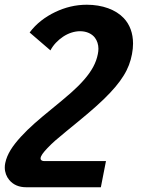

<svg xmlns="http://www.w3.org/2000/svg" viewBox="-25 -579 647 807"><path d="M84.5 208H398.9L420.4 98.1H161.6C152.3 98.1 145.5 94.7 145.5 86.9C145.5 76.7 156.7 62 174.3 43.5C196.8 20 213.9 5.4 253.9 -27.3C319.8 -81.1 368.2 -120.6 410.2 -161.1C449.7 -199.2 476.6 -231.9 494.1 -260.3C513.2 -290.5 523.9 -320.3 529.8 -351.6C532.7 -367.2 534.2 -381.8 534.2 -396C534.2 -439.5 520.5 -476.1 495.1 -502.9C461.4 -538.6 405.3 -559.1 339.8 -559.1C292.5 -559.1 249 -548.3 207 -528.3C165 -508.3 127 -479.5 99.6 -442.4L187 -367.2C198.7 -390.1 218.8 -410.6 240.2 -424.8C262.2 -439.5 287.6 -447.8 311.5 -447.8C339.8 -447.8 361.8 -436.5 374 -420.4C383.3 -408.2 388.7 -391.6 388.7 -374C388.7 -366.2 387.7 -359.4 386.2 -351.6C378.9 -314 360.4 -280.8 329.1 -244.6C295.9 -206.5 262.2 -178.2 187 -116.7C139.2 -77.6 98.6 -43.5 62.5 -3.9C27.8 34.2 4.9 68.4 -2.9 106C-4.4 112.3 -4.9 119.6 -4.9 125C-4.9 145.5 2.4 163.6 13.7 177.2C30.8 198.2 55.7 208 84.5 208Z"/></svg>

Font: Hack
Style: Bold Oblique
Weight: 700
Italic angle: -12°
Monospace: yes
Designer: Christopher Simpkins
Foundry: Christopher Simpkins
Version: Version 2.010